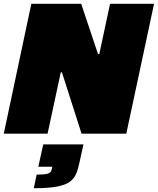

<svg xmlns="http://www.w3.org/2000/svg" viewBox="-23 -708 836 1017"><path d="M-3 0 143 -688H407L496 -422H503L560 -688H793L646 0H409L305 -325H299L229 0ZM156 289 171 217Q204 217 220.5 214Q237 211 243.5 204Q250 197 252 185L254 175H180L206 57H419L399 148Q392 184 381 211Q370 238 346.5 255Q323 272 278 280.5Q233 289 156 289Z"/></svg>

Font: Saira SemiExpanded Black
Style: Italic
Weight: 900
Width: 6
Italic angle: -12°
Designer: Hector Gatti with collaboration of the Omnibus-Type team
Foundry: Omnibus-Type
Version: Version 1.101